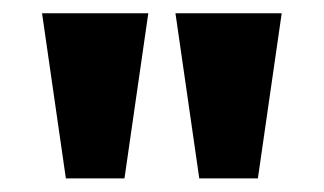

<svg xmlns="http://www.w3.org/2000/svg" viewBox="-20 -720 490 290"><path d="M79.5 -450.5 43.5 -700H204L168 -450.5ZM281 -450.5 245 -700H405.5L369.5 -450.5Z"/></svg>

Font: Trispace Condensed SemiBold
Style: Regular
Weight: 600
Width: 3
Designer: Tyler Finck
Foundry: Etcetera Type Company
Version: Version 1.210; ttfautohint (v1.8.3)